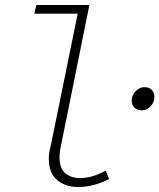

<svg xmlns="http://www.w3.org/2000/svg" viewBox="-20 -739 640 771"><path d="M293 12Q243 12 209.5 -16Q176 -44 176 -102Q176 -113 177.5 -124.5Q179 -136 183 -150L292 -684H118L126 -719H339L225 -155Q222 -142 220.5 -130Q219 -118 219 -107Q219 -64 241.5 -44Q264 -24 302 -24Q327 -24 352 -31.5Q377 -39 405 -54L418 -20Q389 -5 357.5 3.5Q326 12 293 12ZM549 -296Q531 -296 520 -306.5Q509 -317 509 -335Q509 -350 516.5 -362Q524 -374 535.5 -381.5Q547 -389 560 -389Q579 -389 589.5 -378Q600 -367 600 -350Q600 -328 584.5 -312Q569 -296 549 -296Z"/></svg>

Font: Source Code Pro ExtraLight Light
Style: Italic
Weight: 300
Italic angle: -11°
Monospace: yes
Version: Version 1.016;hotconv 1.0.116;makeotfexe 2.5.65601